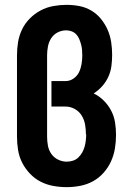

<svg xmlns="http://www.w3.org/2000/svg" viewBox="-20 -763 540 791"><path d="M255 8Q227 8 199.5 3Q172 -2 147.5 -14.5Q123 -27 103.5 -47.5Q84 -68 71.5 -92.5Q59 -117 54.5 -144.5Q50 -172 50 -200V-535Q50 -563 54.5 -590Q59 -617 71 -642Q83 -667 103 -687Q123 -707 147.5 -720Q172 -733 199.5 -738Q227 -743 254 -743Q281 -743 307 -738Q333 -733 356 -719.5Q379 -706 396 -685Q413 -664 423.5 -640Q434 -616 438 -589.5Q442 -563 442 -537Q442 -514 439 -491Q436 -468 426.5 -447Q417 -426 401.5 -408.5Q386 -391 366 -378Q389 -367 407.5 -348.5Q426 -330 438 -307Q450 -284 454 -258.5Q458 -233 458 -207Q458 -179 453.5 -151.5Q449 -124 437.5 -98.5Q426 -73 407 -51.5Q388 -30 363.5 -16.5Q339 -3 311 2.5Q283 8 255 8ZM255 -97Q268 -97 280.5 -101Q293 -105 302.5 -114Q312 -123 318.5 -134.5Q325 -146 328.5 -158.5Q332 -171 333.5 -184Q335 -197 335 -210Q335 -210 334.5 -210Q334 -210 334 -210Q334 -230 330.5 -250Q327 -270 316.5 -287Q306 -304 288 -314Q270 -324 250 -324H192V-429H250Q268 -429 283 -439.5Q298 -450 305.5 -465.5Q313 -481 316 -499Q319 -517 319 -534Q319 -546 318 -557.5Q317 -569 314 -580Q311 -591 306.5 -602Q302 -613 294 -621.5Q286 -630 275 -634Q264 -638 253 -638Q234 -638 217.5 -629.5Q201 -621 191 -605.5Q181 -590 177.5 -571.5Q174 -553 174 -535V-200Q174 -181 177.5 -162.5Q181 -144 191.5 -129Q202 -114 219 -105.5Q236 -97 255 -97Z"/></svg>

Font: Iosevka SS04 Extrabold
Style: Regular
Weight: 800
Monospace: yes
Designer: Belleve Invis
Foundry: Belleve Invis
Version: Version 19.0.0; ttfautohint (v1.8.4)